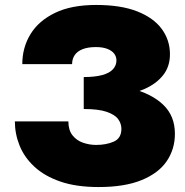

<svg xmlns="http://www.w3.org/2000/svg" viewBox="-20 -735 746 775"><path d="M318 -335Q387 -335 450 -344.5Q513 -354 561.5 -375Q610 -396 638 -431Q666 -466 666 -516Q666 -573 633 -618Q600 -663 534 -689Q468 -715 368 -715Q268 -715 202 -683Q136 -651 103 -597Q70 -543 70 -476H271Q271 -497 281.5 -512.5Q292 -528 313.5 -536.5Q335 -545 367 -545Q394 -545 412.5 -538Q431 -531 440.5 -519Q450 -507 450 -491Q450 -471 436 -455.5Q422 -440 392.5 -432Q363 -424 318 -424ZM378 20Q483 20 551.5 -8Q620 -36 653 -84.5Q686 -133 686 -195Q686 -267 639 -312Q592 -357 509 -378Q426 -399 318 -399V-295Q378 -295 411 -283.5Q444 -272 457 -254Q470 -236 470 -215Q470 -177 439.5 -163.5Q409 -150 368 -150Q341 -150 315 -159Q289 -168 272.5 -189Q256 -210 256 -245H40Q40 -195 59 -147.5Q78 -100 119 -62Q160 -24 224 -2Q288 20 378 20Z"/></svg>

Font: Jost Black
Style: Regular
Weight: 900
Version: Version 3.710